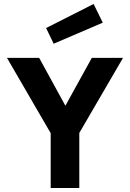

<svg xmlns="http://www.w3.org/2000/svg" viewBox="-20 -946 654 966"><path d="M442 -655H599L379 -277V0H235V-276L15 -655H177L309 -414ZM250 -726 212 -805 451 -926 497 -832Z"/></svg>

Font: Intel One Mono
Style: Bold
Weight: 700
Monospace: yes
Designer: Fred Shallcrass
Foundry: Frere-Jones Type LLC
Version: Version 1.400;hotconv 1.1.0;makeotfexe 2.6.0;FJTRelease1.4